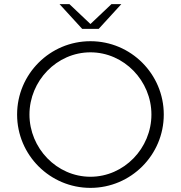

<svg xmlns="http://www.w3.org/2000/svg" viewBox="-20 -906 878 932"><path d="M269 -886 379 -765.8H459L569 -886H521L419 -789.4L317 -886ZM63 -350C63 -153.5 222.5 6 419 6C615.5 6 775 -153.5 775 -350C775 -546.5 615.5 -706 419 -706C222.5 -706 63 -546.5 63 -350ZM123 -350C123 -513.4 255.6 -652 419 -652C582.4 -652 715 -513.4 715 -350C715 -186.6 582.4 -48 419 -48C255.6 -48 123 -186.6 123 -350Z"/></svg>

Font: Resamitz
Style: Regular
Weight: 500
Designer: gluk
Foundry: gluk
Version: Version 0.047